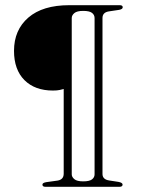

<svg xmlns="http://www.w3.org/2000/svg" viewBox="-20 -720 546 740"><path d="M440 0H155.5Q143.5 0 143.5 -8.5Q143.5 -15.5 158.5 -18L202 -24Q225.5 -28 225.5 -50.5V-377Q219.5 -375.5 210 -373.2Q200.5 -371 184 -371Q114.5 -371 74.2 -411.2Q34 -451.5 34 -524Q34 -604.5 89.2 -652.2Q144.5 -700 247 -700H441.5Q453 -700 453 -692Q453 -684.5 439 -682L399 -676Q375 -672 375 -650.5V-49.5Q375 -28.5 400.5 -24.5L436.5 -19Q452.5 -16 452.5 -8.5Q452.5 0 440 0ZM344.5 -48V-650.5Q344.5 -662.5 334.8 -670.2Q325 -678 300.5 -678Q276.5 -678 266.5 -669.5Q256.5 -661 256.5 -650.5V-48Q256.5 -38 266.5 -29.5Q276.5 -21 300.5 -21Q325 -21 334.8 -28.8Q344.5 -36.5 344.5 -48Z"/></svg>

Font: Fraunces 72pt Soft Thin
Style: Regular
Weight: 100
Version: Version 1.000;[b76b70a41]